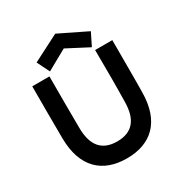

<svg xmlns="http://www.w3.org/2000/svg" viewBox="-208 -1075 1177 1238"><g transform="rotate(-30 380.0 -456.0)"><path d="M82 -700V-506C82 -442 83 -377 83 -312C85 -96 199 8 380 8C561 8 675 -96 677 -312C678 -377 678 -442 678 -506V-700H550L551 -486C551 -415 550 -384 549 -312C547 -187 495 -118 380 -118C265 -118 213 -187 211 -312C210 -384 210 -415 210 -486V-700ZM183 -819 229 -726 380 -810 541 -726 587 -819 380 -920Z"/></g></svg>

Font: KT Kiyosuna Sans Bold
Style: Regular
Weight: 700
Designer: [Zen Kaku Gothic] Yoshimichi Ohira
Version: Version 1.010;Glyphs 3.1.2 (3151)